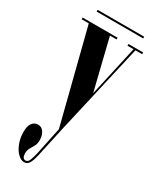

<svg xmlns="http://www.w3.org/2000/svg" viewBox="-221 -652 781 962"><g transform="rotate(30 169.0 -171.0)"><path d="M100.5 251Q82.5 251 64.5 233.5Q46.5 216 34.8 186Q23 156 23 119Q23 86.5 35.5 69.5Q48 52.5 69 52.5Q90 52.5 102.2 71Q114.5 89.5 114.5 116Q114.5 137 106.8 151.2Q99 165.5 91.2 178.5Q83.5 191.5 83.5 208.5Q83.5 240 104 240Q117 240 124.2 221.2Q131.5 202.5 136.5 180L170 20.5L34.5 -513.5H-6.5V-523.5H195.5V-513.5H157L228.5 -221.5L293.5 -513.5H258.5V-523.5H343.5V-513.5H304.5L186 3.5L146 186.5Q140.5 212.5 130.8 231.8Q121 251 100.5 251ZM39 -584.5V-594.5H308.5V-584.5Z"/></g></svg>

Font: Imbue 100pt
Style: Bold
Weight: 700
Designer: Tyler Finck
Foundry: Etcetera Type Company
Version: Version 1.102; ttfautohint (v1.8.3)